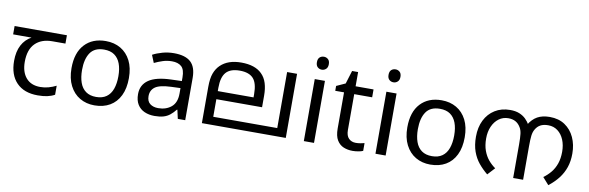

<svg xmlns="http://www.w3.org/2000/svg" viewBox="-51 -1181 5009 1634"><g transform="rotate(10 2454.0 -363.5)"><path d="M301 10Q183 10 118 -57Q53 -124 53 -245Q53 -325 82 -380.5Q111 -436 165 -465H6V-537H458V-465H345Q251 -465 197.5 -411.5Q144 -358 144 -252Q144 -165 187 -114.5Q230 -64 310 -64Q347 -64 381 -73.5Q415 -83 447 -99V-21Q418 -5 383 2.5Q348 10 301 10Z M1041 -269Q1041 -180 1010.5 -117.5Q980 -55 924 -22.5Q868 10 791 10Q720 10 664.5 -22.5Q609 -55 577 -117.5Q545 -180 545 -269Q545 -402 612 -474Q679 -546 794 -546Q867 -546 922.5 -513.5Q978 -481 1009.5 -419.5Q1041 -358 1041 -269ZM636 -269Q636 -206 652.5 -159.5Q669 -113 704 -88Q739 -63 793 -63Q847 -63 882 -88Q917 -113 933.5 -159.5Q950 -206 950 -269Q950 -333 933 -378Q916 -423 881.5 -447.5Q847 -472 792 -472Q710 -472 673 -418Q636 -364 636 -269Z M1383 -545Q1481 -545 1528 -502Q1575 -459 1575 -365V0H1511L1494 -76H1490Q1467 -47 1442.5 -27.5Q1418 -8 1386.5 1Q1355 10 1310 10Q1262 10 1223.5 -7Q1185 -24 1163 -59.5Q1141 -95 1141 -149Q1141 -229 1204 -272.5Q1267 -316 1398 -320L1489 -323V-355Q1489 -422 1460 -448Q1431 -474 1378 -474Q1336 -474 1298 -461.5Q1260 -449 1227 -433L1200 -499Q1235 -518 1283 -531.5Q1331 -545 1383 -545ZM1409 -259Q1309 -255 1270.5 -227Q1232 -199 1232 -148Q1232 -103 1259.5 -82Q1287 -61 1330 -61Q1398 -61 1443 -98.5Q1488 -136 1488 -214V-262Z M2444 -554V0H1719V-313Q1719 -387 1735.5 -431Q1752 -475 1782 -504Q1814 -535 1858.5 -550.5Q1903 -566 1961 -566Q2021 -566 2065.5 -551Q2110 -536 2139 -507Q2171 -476 2185.5 -429.5Q2200 -383 2200 -322V-222H1805V-70H2358V-554ZM1960 -496Q1879 -496 1842 -454.5Q1805 -413 1805 -321V-292H2114V-320Q2114 -415 2077 -455.5Q2040 -496 1960 -496Z M2688 -536V0H2600V-536ZM2645 -737Q2665 -737 2680.5 -723.5Q2696 -710 2696 -681Q2696 -653 2680.5 -639Q2665 -625 2645 -625Q2623 -625 2608 -639Q2593 -653 2593 -681Q2593 -710 2608 -723.5Q2623 -737 2645 -737Z M3037 -62Q3057 -62 3078 -65.5Q3099 -69 3112 -73V-6Q3098 1 3072 5.5Q3046 10 3022 10Q2980 10 2944.5 -4.5Q2909 -19 2887 -55Q2865 -91 2865 -156V-468H2789V-510L2866 -545L2901 -659H2953V-536H3108V-468H2953V-158Q2953 -109 2976.5 -85.5Q3000 -62 3037 -62Z M3307 -536V0H3219V-536ZM3264 -737Q3284 -737 3299.5 -723.5Q3315 -710 3315 -681Q3315 -653 3299.5 -639Q3284 -625 3264 -625Q3242 -625 3227 -639Q3212 -653 3212 -681Q3212 -710 3227 -723.5Q3242 -737 3264 -737Z M3943 -269Q3943 -180 3912.5 -117.5Q3882 -55 3826 -22.5Q3770 10 3693 10Q3622 10 3566.5 -22.5Q3511 -55 3479 -117.5Q3447 -180 3447 -269Q3447 -402 3514 -474Q3581 -546 3696 -546Q3769 -546 3824.5 -513.5Q3880 -481 3911.5 -419.5Q3943 -358 3943 -269ZM3538 -269Q3538 -206 3554.5 -159.5Q3571 -113 3606 -88Q3641 -63 3695 -63Q3749 -63 3784 -88Q3819 -113 3835.5 -159.5Q3852 -206 3852 -269Q3852 -333 3835 -378Q3818 -423 3783.5 -447.5Q3749 -472 3694 -472Q3612 -472 3575 -418Q3538 -364 3538 -269Z M4285 -566Q4331 -566 4364 -552.5Q4397 -539 4420 -516.5Q4443 -494 4459 -465L4446 -466Q4477 -518 4520 -542Q4563 -566 4627 -566Q4704 -566 4758 -529.5Q4812 -493 4840.5 -431Q4869 -369 4869 -292Q4869 -226 4851 -173Q4833 -120 4798.5 -75.5Q4764 -31 4714 8L4660 -53Q4695 -78 4722.5 -111.5Q4750 -145 4765.5 -189.5Q4781 -234 4781 -292Q4781 -350 4762 -395.5Q4743 -441 4708 -467.5Q4673 -494 4626 -494Q4585 -494 4558.5 -479.5Q4532 -465 4516 -436Q4503 -414 4499 -382Q4495 -350 4495 -291V0H4409V-291Q4409 -348 4405 -381Q4401 -414 4387 -436Q4370 -465 4344 -479.5Q4318 -494 4281 -494Q4235 -494 4199.5 -467.5Q4164 -441 4144 -395.5Q4124 -350 4124 -292Q4124 -232 4140.5 -187Q4157 -142 4184 -110Q4211 -78 4244 -55L4186 8Q4143 -27 4109 -68.5Q4075 -110 4055.5 -164.5Q4036 -219 4036 -292Q4036 -373 4066.5 -434.5Q4097 -496 4153 -531Q4209 -566 4285 -566Z"/></g></svg>

Font: malayalam15
Style: Book
Weight: 400
Designer: Jelle Bosma - Monotype Design Team
Foundry: Monotype Imaging Inc.
Version: Version 2.003